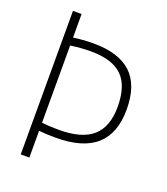

<svg xmlns="http://www.w3.org/2000/svg" viewBox="-136 -835 809 930"><g transform="rotate(20 268.5 -370.0)"><path d="M79.5 -740H124V-618.5Q143.5 -621.5 171.5 -623.8Q199.5 -626 227.5 -626Q358 -626 422.8 -565.5Q487.5 -505 487.5 -379Q487.5 -257 419.2 -195.5Q351 -134 209.5 -134Q161.5 -134 124 -138V0H79.5ZM442 -377Q442 -486 390.2 -535.8Q338.5 -585.5 228.5 -585.5Q177.5 -585.5 124 -577.5V-179.5Q161.5 -175 212 -175Q330 -175 386 -224.2Q442 -273.5 442 -377Z"/></g></svg>

Font: Encode Sans Condensed ExLight
Style: Regular
Weight: 275
Width: 3
Designer: Multiple Designers
Foundry: Impallari Type
Version: Version 2.000